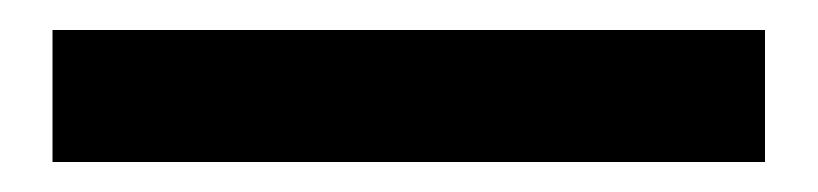

<svg xmlns="http://www.w3.org/2000/svg" viewBox="-20 -20 545 128"><path d="M15 88V0H490V88Z"/></svg>

Font: Mulish ExtraLight ExtraBold
Style: Regular
Weight: 800
Version: Version 3.603